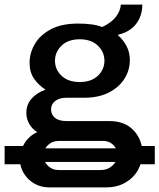

<svg xmlns="http://www.w3.org/2000/svg" viewBox="-53 -623 690 831"><path d="M159 188Q124 188 95.5 171.5Q67 155 50 127Q33 99 33 65Q33 29 53 -3Q73 -35 108 -51Q86 -65 73.5 -87Q61 -109 61 -134Q61 -171 84 -196.5Q107 -222 144 -235Q113 -255 94 -283Q75 -311 75 -351Q75 -394 98 -433Q121 -472 167.5 -496.5Q214 -521 285 -521Q316 -521 342.5 -517.5Q369 -514 389 -506Q428 -524 448 -549.5Q468 -575 470 -603H563Q563 -570 550.5 -543Q538 -516 514.5 -498Q491 -480 459 -473L458 -470Q481 -450 495 -423Q509 -396 509 -363Q509 -319 485.5 -282Q462 -245 418 -222.5Q374 -200 312 -200H235Q204 -200 186 -186Q168 -172 168 -149Q168 -127 185 -113Q202 -99 235 -99H421Q487 -99 525 -59Q563 -19 563 39Q563 80 543.5 114Q524 148 488.5 168Q453 188 406 188ZM201 113H384Q413 113 434 93.5Q455 74 455 46Q455 22 437.5 4.5Q420 -13 394 -13H201Q173 -13 154 5.5Q135 24 135 50Q135 75 154 94Q173 113 201 113ZM292 -268Q342 -268 370.5 -295Q399 -322 399 -360Q399 -398 370.5 -425.5Q342 -453 292 -453Q242 -453 213.5 -425.5Q185 -398 185 -360Q185 -322 213.5 -295Q242 -268 292 -268ZM-33 88V9H75L107 19H488L521 9H617V88H520L489 78H103L68 88Z"/></svg>

Font: Chivo Medium
Style: Regular
Weight: 500
Designer: Hector Gatti
Foundry: Omnibus-Type
Version: Version 2.002